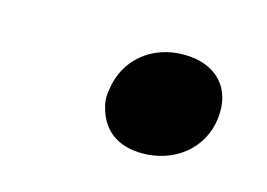

<svg xmlns="http://www.w3.org/2000/svg" viewBox="-39 -477 379 273"><g transform="rotate(15 150.5 -340.5)"><path d="M275 -340C281 -387 252 -416 205 -416C158 -416 121 -386 115 -340C113 -329 114 -320 117 -311C125 -284 146 -265 184 -265C230 -265 269 -294 275 -340Z"/></g></svg>

Font: Asimov
Style: EdgeIt
Weight: 500
Designer: Google
Version: Version 2.000980: 2014